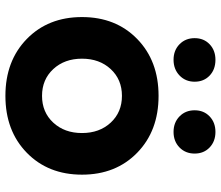

<svg xmlns="http://www.w3.org/2000/svg" viewBox="-72 -704 797 692"><g transform="rotate(90 326.0 -358.5)"><path d="M610 -256Q610 -134 531 -57Q452 20 326 20Q200 20 121 -57Q42 -134 42 -256Q42 -378 121 -455Q200 -532 326 -532Q452 -532 531 -455Q610 -378 610 -256ZM460 -256Q460 -319 422.5 -359.5Q385 -400 326 -400Q267 -400 229.5 -359.5Q192 -319 192 -256Q192 -193 229.5 -152.5Q267 -112 326 -112Q385 -112 422.5 -152.5Q460 -193 460 -256ZM196 -586Q162 -586 140 -607.5Q118 -629 118 -662Q118 -695 140 -716Q162 -737 196 -737Q231 -737 253 -716Q275 -695 275 -662Q275 -629 252.5 -607.5Q230 -586 196 -586ZM456 -586Q422 -586 400 -607.5Q378 -629 378 -662Q378 -695 400 -716Q422 -737 456 -737Q490 -737 512 -716Q534 -695 534 -662Q534 -629 512 -607.5Q490 -586 456 -586Z"/></g></svg>

Font: Metropolitano
Style: Bold
Weight: 700
Designer: Fonts by Alex Slobzheninov & Chris M. Simpson / Changes by Cristiano Sobral
Foundry: Fonts by Alex Slobzheninov & Chris M. Simpson / Changes by Cristiano Sobral
Version: Version 1.00;August 30, 2020;FontCreator 13.0.0.2681 64-bit